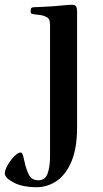

<svg xmlns="http://www.w3.org/2000/svg" viewBox="-34 -490 429 802"><path d="M-14 234Q-14 221 -2.5 200.5Q9 180 25 163.5Q41 147 52 147Q58 147 61 156Q64 165 69 188Q75 216 86.5 239.5Q98 263 127 263Q155 263 165 234.5Q175 206 175 163V-385Q175 -401 171 -408.5Q167 -416 158 -420Q149 -425 135.5 -427Q122 -429 111 -430Q103 -431 98.5 -432.5Q94 -434 94 -444Q94 -453 97 -456.5Q100 -460 110 -460Q121 -460 146 -461.5Q171 -463 190 -464Q214 -466 234 -468Q254 -470 266 -470Q282 -470 285 -461.5Q288 -453 288 -442V42Q288 129 264.5 184.5Q241 240 202.5 266Q164 292 120 292Q60 292 23 272.5Q-14 253 -14 234Z"/></svg>

Font: Monomakh
Style: Regular
Weight: 400
Version: Version 1.200; ttfautohint (v1.8.4.7-5d5b)